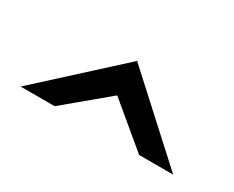

<svg xmlns="http://www.w3.org/2000/svg" viewBox="-43 -845 518 425"><g transform="rotate(30 216.0 -633.0)"><path d="M21 -544H108L216 -634L324 -544H411L216 -722Z"/></g></svg>

Font: Charger Sport
Style: DfBd
Weight: 400
Designer: Jasper
Foundry: Cannot Into Space Fonts
Version: Version 1.1